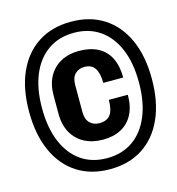

<svg xmlns="http://www.w3.org/2000/svg" viewBox="-106 -787 818 888"><g transform="rotate(-15 303.5 -343.0)"><path d="M316.5 -130.5Q267 -130.5 229 -150.2Q191 -170 169.5 -208Q148 -246 148 -299V-387Q148 -440.5 169 -478.2Q190 -516 227.5 -536Q265 -556 313.5 -556Q367.5 -556 404.8 -536.2Q442 -516.5 461.2 -478.2Q480.5 -440 480.5 -384H385Q385 -431 369 -454.5Q353 -478 320 -478Q292 -478 274.5 -460.8Q257 -443.5 257 -408V-278.5Q257 -244 274.5 -226.2Q292 -208.5 320 -208.5Q357 -208.5 373.2 -231Q389.5 -253.5 389.5 -301.5H480.5Q480.5 -246 460.8 -208Q441 -170 404.2 -150.2Q367.5 -130.5 316.5 -130.5ZM313 10Q222 10 156 -32.8Q90 -75.5 54.5 -155Q19 -234.5 19 -344Q19 -453.5 54.5 -532.2Q90 -611 156 -653.5Q222 -696 313 -696Q404.5 -696 470.2 -653.5Q536 -611 571.5 -532.2Q607 -453.5 607 -344Q607 -234.5 571.5 -155Q536 -75.5 470.2 -32.8Q404.5 10 313 10ZM313 -43Q385 -43 437 -79.2Q489 -115.5 517 -183Q545 -250.5 545 -344Q545 -437 517 -503.8Q489 -570.5 437 -606.8Q385 -643 313 -643Q241 -643 189 -606.8Q137 -570.5 109 -503.8Q81 -437 81 -344Q81 -250.5 109 -183Q137 -115.5 189 -79.2Q241 -43 313 -43Z"/></g></svg>

Font: Chivo Mono Medium
Style: Italic
Weight: 500
Italic angle: -8.05°
Monospace: yes
Designer: Hector Gatti
Foundry: Omnibus-Type
Version: Version 1.008